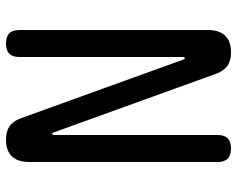

<svg xmlns="http://www.w3.org/2000/svg" viewBox="-95 -685 790 640"><g transform="rotate(-90 300.0 -365.0)"><path d="M80 -662Q80 -701 99 -720.5Q118 -740 154 -740Q183 -740 200 -727.5Q217 -715 226 -690L421 -150Q422 -147 423 -145.5Q424 -144 426 -144Q428 -144 429 -145.5Q430 -147 430 -150V-695Q430 -718 441 -729Q452 -740 475 -740Q498 -740 509 -729Q520 -718 520 -695V-68Q520 -29 501 -9.5Q482 10 446 10Q417 10 400 -2.5Q383 -15 374 -40L179 -580Q178 -583 177 -584.5Q176 -586 174 -586Q172 -586 171 -584.5Q170 -583 170 -580V-35Q170 -12 159 -1Q148 10 125 10Q102 10 91 -1Q80 -12 80 -35Z"/></g></svg>

Font: Maple Mono NL
Style: Regular
Weight: 400
Monospace: yes
Designer: subframe7536
Version: Version 7.000